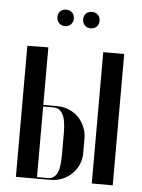

<svg xmlns="http://www.w3.org/2000/svg" viewBox="-49 -681 534 721"><g transform="rotate(5 218.0 -321.0)"><path d="M170 -278Q193 -278 213.5 -269.5Q234 -261 249 -246Q264 -231 273 -210Q282 -189 282 -164V-111Q282 -87 273 -67Q264 -47 248.5 -32Q233 -17 212.5 -8.5Q192 0 169 0H38V-494L117 -495V-278ZM403 -495V0H324V-495ZM203 -180Q203 -229 191 -250.5Q179 -272 156 -272H117V-6H158Q180 -6 191.5 -26Q203 -46 203 -95ZM141 -611Q141 -625 149.5 -633.5Q158 -642 172 -642Q185 -642 194 -633.5Q203 -625 203 -611Q203 -598 194.5 -589Q186 -580 172 -580Q158 -580 149.5 -589Q141 -598 141 -611ZM238 -611Q238 -625 246.5 -633.5Q255 -642 269 -642Q282 -642 291 -633.5Q300 -625 300 -611Q300 -597 291 -588.5Q282 -580 269 -580Q255 -580 246.5 -589Q238 -598 238 -611Z"/></g></svg>

Font: Moniqa SemBd Narrow Display
Style: Regular
Weight: 600
Width: 4
Designer: Rajesh Rajput
Foundry: Rajesh Rajput
Version: Version 1.000